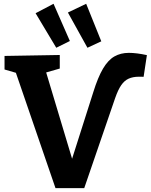

<svg xmlns="http://www.w3.org/2000/svg" viewBox="-20 -995 800 1016"><path d="M273.7 0.7 58.3 -626.7 92 -601.7 4 -627.3V-699L296.3 -704V-632.3L199 -604.3L216 -639.3L370.7 -124.3H351.7L473.3 -506.3Q498 -586 525 -631.7Q552 -677.3 585.3 -696.3Q618.7 -715.3 662 -715.3Q682 -715.3 706 -712.3Q730 -709.3 757.3 -703.3L740 -588.7L713 -589Q683 -588.7 660.8 -578.8Q638.7 -569 621.7 -544.7Q604.7 -520.3 589 -475L425.7 0.7ZM277.7 -742.3 349.7 -778 263.3 -975 168.3 -925ZM442.7 -742.3 516 -776.3 436 -975 339.3 -928.7Z"/></svg>

Font: Bitter Thin
Style: Regular
Weight: 100
Designer: Sol Matas, and Bitter project Authors
Foundry: Sol Matas
Version: Version 2.002